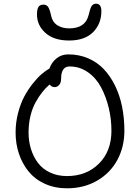

<svg xmlns="http://www.w3.org/2000/svg" viewBox="-20 -957 754 1034"><path d="M352.1 -738.8Q270.5 -738.8 224.9 -779.5Q179.2 -820.3 179.2 -878.9Q179.2 -908.2 187.5 -920.2Q195.8 -932.1 213.9 -932.1Q230 -932.1 238.8 -920.2Q247.6 -908.2 254.9 -874Q261.7 -838.9 288.1 -821.5Q314.5 -804.2 353 -804.2Q439 -804.2 457 -875Q465.3 -912.1 473.6 -924.6Q481.9 -937 497.1 -937Q525.9 -937 525.9 -897Q525.9 -828.6 481.2 -783.7Q436.5 -738.8 352.1 -738.8ZM340.8 57.1Q274.9 57.1 221.4 32.7Q168 8.3 134 -33.4Q100.1 -75.2 82 -128.9Q64 -182.6 64 -243.2Q64 -297.9 77.4 -348.9Q90.8 -399.9 110.8 -437.3Q130.9 -474.6 156.2 -506.6Q181.6 -538.6 203.9 -557.6Q226.1 -576.7 246.1 -587.9Q258.8 -622.6 285.2 -643.3Q311.5 -664.1 348.1 -664.1Q405.8 -664.1 454.6 -643.1Q503.4 -622.1 539.1 -584.5Q574.7 -546.9 599.9 -495.4Q625 -443.8 637.5 -382.3Q649.9 -320.8 649.9 -252.9Q649.9 -166.5 612.3 -96.2Q574.7 -25.9 503.7 15.6Q432.6 57.1 340.8 57.1ZM133.8 -243.2Q133.8 -196.8 146.5 -155.3Q159.2 -113.8 183.8 -80.6Q208.5 -47.4 249 -28.1Q289.6 -8.8 340.8 -8.8Q445.3 -8.8 512.7 -75.7Q580.1 -142.6 580.1 -252.9Q580.1 -315.4 565.7 -375.7Q551.3 -436 524.4 -486.6Q497.6 -537.1 453.4 -568.1Q409.2 -599.1 355 -599.1Q309.1 -599.1 309.1 -533.2Q309.1 -511.7 298.8 -499.8Q288.6 -487.8 273.9 -487.8Q258.3 -487.8 247.1 -502Q226.1 -483.9 208 -461.2Q189.9 -438.5 172.1 -406.7Q154.3 -375 144 -332.5Q133.8 -290 133.8 -243.2Z"/></svg>

Font: Shantell Sans Bouncy
Style: Regular
Weight: 300
Designer: Stephen Nixon, Anya Danilova, Shantell Martin
Foundry: Arrow Type
Version: Version 1.006;[9816181b4]